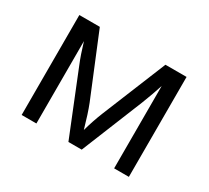

<svg xmlns="http://www.w3.org/2000/svg" viewBox="-111 -714 969 892"><g transform="rotate(30 373.0 -268.0)"><path d="M370.1 -84C355.5 -135.3 342.3 -176.3 330.1 -207L194.8 -536.1H85V0H164.1V-441.9C176.3 -400.9 189 -363.3 202.1 -332L335.9 0H407.2L541 -330.1C556.2 -369.1 569.8 -406.2 581.1 -441.9V0H660.2V-536.1H546.9L407.2 -193.8C392.1 -156.2 379.9 -119.6 370.1 -84Z"/></g></svg>

Font: Noto Reveo Sans
Style: Regular
Weight: 400
Designer: Monotype Design team
Foundry: Monotype Imaging Inc.
Version: Version 1.04